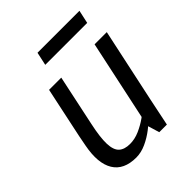

<svg xmlns="http://www.w3.org/2000/svg" viewBox="-190 -771 890 890"><g transform="rotate(-45 255.0 -326.0)"><path d="M68.3 -250H148.3Q132.5 -177 133.9 -134.6Q135.3 -92.2 154.3 -74.6Q173.3 -57 210 -57L186 8Q104.5 8 71.9 -45.5Q39.3 -99 58.3 -198ZM422.7 -140 325.7 -60 419.7 -500H499.7ZM148.3 -250H68.3L121.3 -500H201.3ZM325.7 -60 422.7 -140 393.7 0H343.7ZM387.3 -150 411.5 -141.7Q411.5 -141.7 398.9 -126.5Q386.3 -111.3 364 -89.1Q341.7 -66.8 312.8 -44.6Q284 -22.3 251 -7.2Q218 8 185 8L209 -57Q241.5 -57 272.9 -71Q304.3 -85 330.2 -103.5Q356 -122 371.7 -136Q387.3 -150 387.3 -150ZM205 -659.5H480L465.8 -594.5H190.8Z"/></g></svg>

Font: Epunda Sans Light
Style: Italic
Weight: 300
Italic angle: -12.0243°
Designer: Simon Atzbach
Foundry: typofactur
Version: Version 2.204